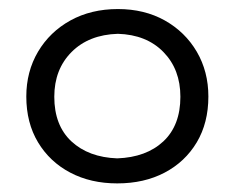

<svg xmlns="http://www.w3.org/2000/svg" viewBox="-20 -748 531 435"><path d="M245.6 -332.5Q185.5 -332.5 139.2 -356.9Q92.8 -381.3 66.2 -425.5Q39.6 -469.7 39.6 -529.3Q39.6 -585.9 66.2 -630.9Q92.8 -675.8 139.6 -701.7Q186.5 -727.5 247.1 -727.5Q307.1 -727.5 353.3 -701.7Q399.4 -675.8 425.8 -630.9Q452.1 -585.9 452.1 -529.3Q452.1 -469.7 425.8 -425.5Q399.4 -381.3 353 -356.9Q306.6 -332.5 245.6 -332.5ZM245.6 -389.2Q311.5 -391.6 350.1 -427.7Q388.7 -463.9 388.7 -528.8Q388.7 -590.8 350.3 -630.1Q312 -669.4 247.1 -671.4Q181.2 -669.4 142.1 -630.1Q103 -590.8 103 -528.8Q103 -463.9 141.8 -427.7Q180.7 -391.6 245.6 -389.2Z"/></svg>

Font: Pinar DS1 Regular
Style: Regular
Weight: 400
Designer: Amin Abedi
Version: Version 3.000